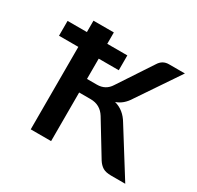

<svg xmlns="http://www.w3.org/2000/svg" viewBox="-116 -642 798 777"><g transform="rotate(30 282.5 -253.0)"><path d="M112.3 -454.1V-507.3H207.5V-454.1H301.3V-384.8H207.5V-290H253.9Q294.4 -290 315.4 -323.7L419.4 -481.4Q435.5 -507.3 464.8 -507.3H539.6L409.7 -314.9Q386.7 -277.3 352.5 -266.1Q396.5 -254.4 422.4 -210L553.7 0H487.8Q462.4 0 448.5 -8.5Q434.6 -17.1 424.3 -33.2L330.1 -188Q306.2 -226.6 261.2 -226.6H207.5V0.5H112.3V-384.8H22V-454.1Z"/></g></svg>

Font: Lato-Medium
Style: Regular
Weight: 500
Designer: Lukasz Dziedzic
Foundry: tyPoland Lukasz Dziedzic
Version: Version 2.006; 2014-01-15